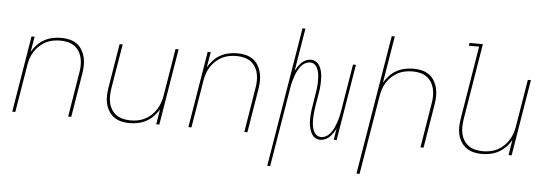

<svg xmlns="http://www.w3.org/2000/svg" viewBox="-56 -912 3712 1303"><g transform="rotate(5 1800.0 -260.0)"><path d="M43 0 129 -520H150L132 -415Q147 -441 168.5 -464Q190 -487 217 -501.5Q244 -516 273 -522Q302 -528 331 -528Q360 -528 387.5 -521.5Q415 -515 437 -499.5Q459 -484 473 -460.5Q487 -437 493.5 -410.5Q500 -384 499.5 -355Q499 -326 494 -297L445 0H424L473 -300Q478 -326 478.5 -352Q479 -378 473.5 -402.5Q468 -427 455 -448Q442 -469 422.5 -483Q403 -497 378 -503Q353 -509 327 -509Q303 -509 277.5 -504.5Q252 -500 228.5 -488Q205 -476 185 -457.5Q165 -439 151 -417Q137 -395 129 -370.5Q121 -346 117 -321L64 0Z M842 8Q813 8 786 1.5Q759 -5 737 -20.5Q715 -36 700.5 -59.5Q686 -83 679.5 -109.5Q673 -136 674 -165Q675 -194 680 -223L729 -520H750L700 -220Q696 -194 695 -168Q694 -142 699.5 -117.5Q705 -93 718 -72Q731 -51 751 -37Q771 -23 796 -17Q821 -11 847 -11Q871 -11 896 -15.5Q921 -20 945 -32Q969 -44 988.5 -62.5Q1008 -81 1022 -103Q1036 -125 1044.5 -149.5Q1053 -174 1057 -199L1110 -520H1131L1045 0H1024L1041 -105Q1027 -79 1005 -56Q983 -33 956 -18.5Q929 -4 900 2Q871 8 842 8Z M1243 0 1329 -520H1350L1332 -415Q1347 -441 1368.5 -464Q1390 -487 1417 -501.5Q1444 -516 1473 -522Q1502 -528 1531 -528Q1560 -528 1587.5 -521.5Q1615 -515 1637 -499.5Q1659 -484 1673 -460.5Q1687 -437 1693.5 -410.5Q1700 -384 1699.5 -355Q1699 -326 1694 -297L1645 0H1624L1673 -300Q1678 -326 1678.5 -352Q1679 -378 1673.5 -402.5Q1668 -427 1655 -448Q1642 -469 1622.5 -483Q1603 -497 1578 -503Q1553 -509 1527 -509Q1503 -509 1477.5 -504.5Q1452 -500 1428.5 -488Q1405 -476 1385 -457.5Q1365 -439 1351 -417Q1337 -395 1329 -370.5Q1321 -346 1317 -321L1264 0Z M1799 215 1956 -735H1976L1928 -442Q1936 -458 1946 -473Q1956 -488 1968.5 -500.5Q1981 -513 1997.5 -520.5Q2014 -528 2031 -528Q2049 -528 2063.5 -520Q2078 -512 2087.5 -498.5Q2097 -485 2102 -469Q2107 -453 2109.5 -436Q2112 -419 2112 -402Q2112 -385 2111.5 -367.5Q2111 -350 2108.5 -332Q2106 -314 2103 -297L2090 -220Q2088 -205 2086 -189.5Q2084 -174 2082.5 -158.5Q2081 -143 2081 -127.5Q2081 -112 2082.5 -97Q2084 -82 2087.5 -67.5Q2091 -53 2098 -40Q2105 -27 2118 -19Q2131 -11 2146 -11Q2160 -11 2174.5 -17.5Q2189 -24 2199.5 -35Q2210 -46 2218.5 -59Q2227 -72 2233 -85.5Q2239 -99 2244 -113.5Q2249 -128 2253.5 -142Q2258 -156 2260.5 -170Q2263 -184 2266 -199L2319 -520H2339L2253 0H2233L2246 -78Q2238 -62 2228 -47Q2218 -32 2205.5 -19.5Q2193 -7 2176 0.5Q2159 8 2142 8Q2124 8 2109.5 0Q2095 -8 2086 -21.5Q2077 -35 2072 -51Q2067 -67 2064 -84Q2061 -101 2061 -118Q2061 -135 2062 -152.5Q2063 -170 2065.5 -188Q2068 -206 2071 -223L2083 -300Q2086 -315 2088 -330.5Q2090 -346 2091 -361.5Q2092 -377 2092 -392.5Q2092 -408 2090.5 -423Q2089 -438 2085.5 -452.5Q2082 -467 2075 -480Q2068 -493 2055.5 -501Q2043 -509 2028 -509Q2014 -509 1999.5 -502.5Q1985 -496 1974 -485Q1963 -474 1955 -461Q1947 -448 1940.5 -434.5Q1934 -421 1929.5 -406.5Q1925 -392 1920.5 -378Q1916 -364 1913 -350Q1910 -336 1908 -321L1819 215Z M2407 215 2564 -735H2585L2532 -415Q2547 -441 2568.5 -464Q2590 -487 2617 -501.5Q2644 -516 2673 -522Q2702 -528 2731 -528Q2760 -528 2787.5 -521.5Q2815 -515 2837 -499.5Q2859 -484 2873 -460.5Q2887 -437 2893.5 -410.5Q2900 -384 2899.5 -355Q2899 -326 2894 -297L2845 0H2824L2873 -300Q2878 -326 2878.5 -352Q2879 -378 2873.5 -402.5Q2868 -427 2855 -448Q2842 -469 2822.5 -483Q2803 -497 2778 -503Q2753 -509 2727 -509Q2703 -509 2677.5 -504.5Q2652 -500 2628.5 -488Q2605 -476 2585 -457.5Q2565 -439 2551 -417Q2537 -395 2529 -370.5Q2521 -346 2517 -321L2428 215Z M3242 8Q3213 8 3186 1.5Q3159 -5 3137 -20.5Q3115 -36 3100.5 -59.5Q3086 -83 3079.5 -109.5Q3073 -136 3074 -165Q3075 -194 3080 -223L3161 -716H3091L3094 -735H3185L3100 -220Q3096 -194 3095 -168Q3094 -142 3099.5 -117.5Q3105 -93 3118 -72Q3131 -51 3151 -37Q3171 -23 3196 -17Q3221 -11 3247 -11Q3271 -11 3296 -15.5Q3321 -20 3345 -32Q3369 -44 3388.5 -62.5Q3408 -81 3422 -103Q3436 -125 3444.5 -149.5Q3453 -174 3457 -199L3510 -520H3531L3445 0H3424L3441 -105Q3427 -79 3405 -56Q3383 -33 3356 -18.5Q3329 -4 3300 2Q3271 8 3242 8Z"/></g></svg>

Font: Iosevka Thin Extended
Style: Italic
Weight: 100
Width: 7
Italic angle: -9°
Monospace: yes
Designer: Belleve Invis
Foundry: Belleve Invis
Version: Version 32.5.0; ttfautohint (v1.8.4)